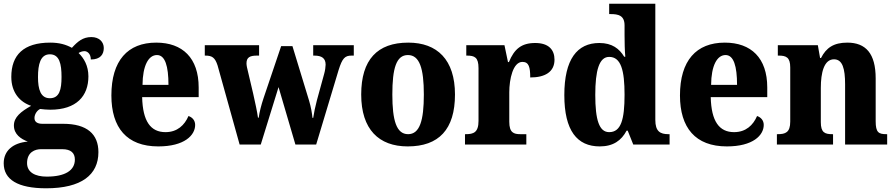

<svg xmlns="http://www.w3.org/2000/svg" viewBox="-27 -780 4830 1036"><path d="M222 236C413 236 504 163 504 41C504 -56 443 -112 314 -112H202C178 -112 159 -120 159 -143C159 -165 175 -186 190 -192C201 -190 231 -188 244 -188C386 -188 450 -262 450 -368C450 -425 426 -466 397 -494C405 -499 416 -504 429 -504C443 -504 463 -491 463 -459C516 -459 533 -488 533 -521C533 -553 509 -580 466 -580C420 -580 392 -556 361 -522C328 -540 292 -550 244 -550C100 -550 34 -483 34 -365C34 -280 81 -229 141 -209C86 -178 48 -148 48 -103C48 -55 86 -30 123 -16C43 -9 -7 33 -7 101C-7 189 69 236 222 236ZM242 -250C192 -250 178 -298 178 -364C178 -433 191 -487 242 -487C294 -487 305 -435 305 -365C305 -297 294 -250 242 -250ZM225 173C163 173 119 150 119 100C119 40 163 25 194 25H309C355 25 377 45 377 81C377 140 324 173 225 173Z M827 10C968 10 1026 -50 1026 -106C1026 -130 1011 -147 990 -154C969 -105 930 -67 866 -67C786 -67 743 -125 740 -256H1045V-308C1045 -467 958 -550 816 -550C662 -550 574 -453 574 -265C574 -91 657 10 827 10ZM882 -322H742C743 -426 774 -483 820 -483C864 -483 882 -423 882 -322Z M1147 -427 1266 0H1380L1476 -310L1567 0H1679L1800 -402C1820 -466 1834 -480 1870 -480H1882V-536H1663V-480H1669C1710 -480 1730 -465 1730 -431C1730 -420 1727 -398 1722 -381L1683 -239C1673 -201 1668 -175 1663 -144H1659C1657 -167 1651 -203 1641 -236L1551 -531H1490L1395 -250C1383 -214 1373 -176 1369 -145H1365C1361 -175 1350 -227 1339 -275L1311 -394C1307 -409 1303 -427 1303 -438C1303 -471 1322 -480 1360 -480H1371V-536H1078V-480H1081C1117 -480 1133 -470 1147 -427Z M2173 10C2341 10 2428 -82 2428 -270C2428 -458 2332 -550 2176 -550C2009 -550 1922 -458 1922 -270C1922 -82 2017 10 2173 10ZM2175 -56C2112 -56 2090 -130 2090 -270C2090 -411 2111 -483 2174 -483C2237 -483 2260 -411 2260 -270C2260 -130 2238 -56 2175 -56Z M2482 0H2813V-56H2781C2745 -56 2721 -64 2721 -123V-282C2721 -353 2741 -446 2792 -446C2827 -446 2834 -417 2834 -362C2914 -362 2965 -392 2965 -458C2965 -511 2934 -548 2861 -548C2787 -548 2748 -516 2719 -445H2714L2695 -536H2489V-480H2492C2534 -480 2555 -471 2555 -412V-128C2555 -65 2528 -56 2486 -56H2482Z M3209 10C3282 10 3326 -22 3354 -75H3360L3390 0H3586V-56H3580C3535 -56 3509 -71 3509 -133V-760H3260V-704H3268C3309 -704 3343 -697 3343 -643V-590C3343 -553 3344 -507 3347 -474H3341C3315 -517 3276 -548 3207 -548C3087 -548 3018 -460 3018 -267C3018 -75 3087 10 3209 10ZM3260 -67C3206 -67 3185 -133 3185 -268C3185 -400 3206 -473 3260 -473C3324 -473 3343 -400 3343 -269C3343 -135 3324 -67 3260 -67Z M3895 10C4036 10 4094 -50 4094 -106C4094 -130 4079 -147 4058 -154C4037 -105 3998 -67 3934 -67C3854 -67 3811 -125 3808 -256H4113V-308C4113 -467 4026 -550 3884 -550C3730 -550 3642 -453 3642 -265C3642 -91 3725 10 3895 10ZM3950 -322H3810C3811 -426 3842 -483 3888 -483C3932 -483 3950 -423 3950 -322Z M4165 0H4468V-56H4464C4423 -56 4402 -65 4402 -121V-306C4402 -387 4419 -460 4473 -460C4519 -460 4533 -410 4533 -325V0H4760V-56H4756C4714 -56 4698 -65 4698 -126V-357C4698 -492 4644 -550 4545 -550C4471 -550 4431 -522 4403 -467H4398L4386 -536H4170V-480H4174C4215 -480 4237 -471 4237 -416V-124C4237 -65 4211 -56 4169 -56H4165Z"/></svg>

Font: Noto Serif Tamil SemiCondensed ExtraBold
Style: Italic
Weight: 800
Width: 4
Italic angle: -12°
Designer: Indian Type Foundry, Tom Grace, and the Monotype Design Team
Foundry: Monotype Imaging Inc.
Version: Version 2.003